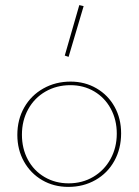

<svg xmlns="http://www.w3.org/2000/svg" viewBox="-20 -730 544 753"><path d="M48 -201Q48 -261 75 -308.5Q102 -356 150 -383Q198 -410 257 -410Q313 -410 358.5 -383.5Q404 -357 429.5 -311Q455 -265 455 -207Q455 -147 428.5 -99Q402 -51 354.5 -24Q307 3 248 3Q191 3 145.5 -23.5Q100 -50 74 -96.5Q48 -143 48 -201ZM438 -206Q438 -260 414.5 -303.5Q391 -347 349.5 -371.5Q308 -396 256 -396Q202 -396 158.5 -371Q115 -346 90.5 -301.5Q66 -257 66 -202Q66 -147 89.5 -103.5Q113 -60 155 -35.5Q197 -11 249 -11Q303 -11 346 -36.5Q389 -62 413.5 -106.5Q438 -151 438 -206ZM234 -512 291 -710 308 -706 249 -507Z"/></svg>

Font: Ysabeau Thin
Style: Regular
Weight: 200
Designer: Christian Thalmann (Catharsis Fonts)
Version: Version 0.003